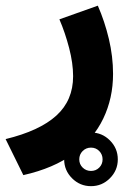

<svg xmlns="http://www.w3.org/2000/svg" viewBox="-67 -343 434 671"><path d="M157.2 213.9Q157.2 175.3 184.8 147.7Q212.4 120.1 251 120.1Q289.6 120.1 317.1 147.7Q344.7 175.3 344.7 213.9Q344.7 252.4 317.1 280Q289.6 307.6 251 307.6Q212.4 307.6 184.8 280Q157.2 252.4 157.2 213.9ZM210 213.9Q210 231 221.9 242.7Q233.9 254.4 251 254.4Q268.1 254.4 279.8 242.7Q291.5 231 291.5 213.9Q291.5 196.8 279.8 184.8Q268.1 172.9 251 172.9Q233.9 172.9 221.9 184.8Q210 196.8 210 213.9ZM274.9 -323.2Q298.8 -268.6 313.5 -207Q328.1 -145.5 328.1 -84.5Q328.1 0 293.9 71.3Q259.8 142.6 190.4 193.8Q121.1 245.1 14.6 269L-47.4 143.1Q71.3 114.3 129.9 61Q188.5 7.8 188.5 -76.7Q188.5 -121.6 174.6 -175.3Q160.6 -229 140.6 -275.4Z"/></svg>

Font: Vazir Black WOL-UI
Style: Black-WOL-UI
Weight: 900
Designer: Saber Rastikerdar
Foundry: Saber Rastikerdar
Version: Version 30.0.0